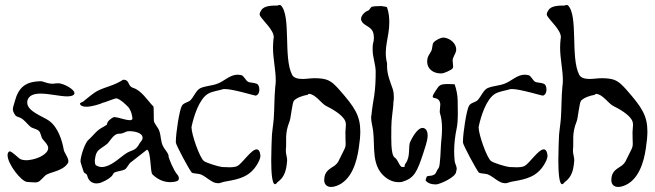

<svg xmlns="http://www.w3.org/2000/svg" viewBox="-20 -723 2596 761"><path d="M145 -401C81 -401 53 -377 38 -319C35 -306 31 -299 31 -291C31 -284 33 -277 41 -266C45 -260 56 -259 63 -255C77 -247 87 -233 99 -222C107 -214 124 -213 133 -205C142 -198 142 -182 148 -173C155 -163 171 -150 171 -136C171 -113 131 -93 97 -89C93 -88 88 -88 84 -88C73 -88 64 -90 58 -94C53 -97 27 -123 19 -123H17C12 -120 10 -114 10 -108C10 -73 64 -4 87 -2C102 -1 111 0 118 0C135 0 137 -5 158 -26C173 -42 229 -42 250 -78C251 -80 251 -82 251 -85C251 -98 235 -118 233 -128C226 -168 210 -218 175 -244C152 -261 88 -281 88 -316V-322C93 -345 114 -352 141 -352C175 -352 218 -341 246 -341C258 -341 268 -343 273 -348C275 -350 275 -352 275 -354C275 -370 230 -393 211 -393C203 -393 196 -392 190 -391H189C174 -391 161 -396 145 -401Z M362 4C367 4 372 3 377 2C393 -4 411 -13 423 -25C426 -28 430 -37 433 -39C445 -45 462 -45 474 -51C484 -56 491 -76 499 -80C501 -81 562 -130 563 -130C579 -122 575 -41 584 -32C602 -14 627 -1 654 -1C663 -1 672 -2 681 -5C691 -8 692 -21 682 -32C668 -48 648 -97 648 -104V-107C644 -121 633 -130 627 -142C616 -162 619 -184 611 -205C606 -219 594 -229 590 -243C589 -249 590 -300 588 -301C563 -326 542 -364 507 -375C484 -383 496 -407 468 -407C433 -384 399 -379 369 -364C350 -355 327 -334 309 -320C306 -318 297 -316 297 -312V-311C300 -303 310 -300 322 -300C345 -300 378 -311 386 -315C387 -316 387 -316 388 -316C395 -316 437 -335 443 -333C460 -327 474 -313 489 -298C492 -295 500 -280 501 -274C502 -272 505 -256 505 -254C505 -233 442 -264 429 -258C421 -254 404 -242 404 -230C404 -227 379 -215 373 -210C359 -200 344 -180 329 -167C318 -158 299 -105 299 -83C299 -80 311 -43 312 -41C316 -34 323 -37 326 -26C330 -8 344 4 362 4ZM383 -61C376 -61 369 -63 362 -67C357 -69 356 -77 356 -83V-89C361 -131 372 -127 405 -153C416 -163 430 -193 451 -193C474 -193 473 -203 493 -203C516 -203 542 -196 545 -180V-176C545 -168 538 -162 534 -156C515 -120 504 -133 474 -111C452 -96 418 -61 383 -61Z M842 3H849C858 1 867 -3 876 -4C929 -13 970 -23 999 -71C1004 -80 1012 -93 1012 -105V-108C1010 -125 1004 -131 997 -131C976 -131 940 -75 921 -65C913 -61 901 -60 889 -60C879 -60 869 -61 861 -61C848 -62 798 -77 788 -85C772 -97 739 -189 739 -219C739 -220 740 -222 740 -224C748 -261 769 -330 804 -351C820 -361 847 -364 866 -370H873C904 -370 991 -343 994 -344C1004 -347 1008 -357 1008 -368C1008 -380 1003 -392 993 -392C991 -395 969 -395 963 -399C954 -404 946 -423 937 -425C931 -426 927 -427 922 -427C891 -427 869 -401 841 -391C820 -383 797 -383 775 -374C758 -366 750 -343 737 -328C727 -316 710 -318 701 -304C691 -287 677 -195 677 -163V-158C677 -149 730 -50 740 -39C745 -35 767 -35 775 -32C798 -23 820 3 842 3Z M1180 -410C1160 -410 1145 -414 1138 -426C1102 -495 1135 -660 1093 -702C1092 -703 1090 -703 1087 -703H1084C1082 -703 1081 -700 1080 -701C1059 -701 1027 -701 1016 -683C1016 -682 1005 -670 1011 -660C1023 -640 1065 -604 1065 -576C1065 -574 1065 -571 1064 -569C1063 -557 1062 -546 1062 -535C1062 -490 1073 -447 1073 -403C1073 -395 1072 -387 1071 -379C1067 -337 1068 -295 1065 -253C1063 -225 1057 -197 1057 -169C1057 -163 1055 -127 1055 -88C1055 -42 1058 7 1070 7H1071C1075 6 1077 2 1080 -1C1108 -21 1115 -48 1118 -86V-89C1118 -101 1113 -112 1113 -124V-129C1117 -165 1107 -191 1128 -243C1133 -256 1138 -315 1145 -324C1156 -336 1183 -345 1199 -347C1201 -348 1202 -351 1204 -351C1229 -351 1254 -313 1271 -304C1295 -292 1337 -269 1348 -244C1350 -240 1351 -234 1351 -229C1351 -218 1349 -207 1349 -199C1349 -174 1350 -161 1350 -153C1350 -137 1346 -134 1321 -83C1317 -76 1312 -71 1307 -67C1289 -54 1265 -46 1265 -9C1265 7 1275 18 1292 18C1298 18 1305 17 1313 14C1373 -7 1394 -80 1402 -136C1406 -162 1408 -183 1408 -202C1408 -265 1385 -299 1326 -366C1311 -383 1295 -401 1272 -408C1258 -412 1242 -413 1226 -413C1211 -413 1194 -410 1180 -410Z M1439 -681C1428 -678 1411 -662 1411 -648C1411 -646 1411 -644 1412 -642C1420 -621 1448 -620 1458 -597C1461 -589 1462 -581 1462 -573C1462 -555 1457 -553 1457 -536V-525C1457 -496 1469 -467 1469 -439C1469 -407 1468 -375 1463 -342C1461 -330 1455 -297 1452 -265C1451 -262 1451 -260 1451 -257C1451 -239 1457 -221 1459 -203C1467 -138 1450 -62 1512 -17C1526 -7 1542 -1 1559 -1C1565 -1 1571 -1 1576 -3C1621 -17 1633 -40 1658 -117C1662 -132 1675 -163 1675 -186C1675 -196 1673 -204 1668 -210C1664 -214 1659 -216 1655 -216C1633 -216 1611 -172 1607 -163C1596 -144 1609 -105 1588 -76C1578 -62 1591 -61 1575 -61C1563 -61 1559 -89 1544 -99C1528 -110 1531 -181 1531 -202V-219C1531 -251 1539 -298 1539 -310C1539 -324 1541 -321 1541 -337C1541 -348 1540 -359 1537 -369C1526 -401 1514 -428 1514 -462C1514 -466 1515 -469 1514 -473C1499 -533 1523 -574 1523 -634C1523 -654 1521 -674 1514 -694C1513 -696 1500 -698 1491 -699C1474 -699 1459 -698 1454 -696C1448 -694 1445 -683 1439 -681Z M1782 -389C1772 -389 1763 -390 1755 -390C1732 -390 1722 -387 1714 -374C1700 -354 1695 -345 1695 -340C1695 -329 1720 -342 1725 -312V-307C1725 -299 1723 -290 1723 -282C1723 -279 1723 -276 1724 -274C1730 -255 1732 -234 1732 -214C1732 -193 1730 -173 1728 -153C1727 -138 1725 -66 1719 -58C1706 -41 1711 -32 1691 -27C1685 -26 1671 -26 1671 -22C1669 -16 1666 -8 1667 -8C1675 4 1692 8 1708 8H1709C1724 7 1788 -21 1788 -43V-44C1795 -59 1783 -72 1782 -86C1781 -98 1780 -110 1780 -123C1780 -154 1784 -186 1790 -214C1797 -250 1794 -287 1794 -324C1794 -345 1789 -369 1782 -389ZM1737 -574C1726 -574 1705 -563 1698 -554C1693 -547 1694 -531 1690 -522C1685 -512 1678 -504 1675 -494C1674 -489 1673 -483 1673 -479C1673 -450 1697 -432 1727 -432H1730C1739 -432 1767 -444 1774 -452C1775 -454 1776 -456 1776 -460C1776 -468 1774 -477 1774 -482C1774 -497 1786 -509 1788 -523V-527C1788 -530 1788 -533 1787 -536C1782 -558 1756 -574 1737 -574Z M1980 3H1987C1996 1 2005 -3 2014 -4C2067 -13 2108 -23 2137 -71C2142 -80 2150 -93 2150 -105V-108C2148 -125 2142 -131 2135 -131C2114 -131 2078 -75 2059 -65C2051 -61 2039 -60 2027 -60C2017 -60 2007 -61 1999 -61C1986 -62 1936 -77 1926 -85C1910 -97 1877 -189 1877 -219C1877 -220 1878 -222 1878 -224C1886 -261 1907 -330 1942 -351C1958 -361 1985 -364 2004 -370H2011C2042 -370 2129 -343 2132 -344C2142 -347 2146 -357 2146 -368C2146 -380 2141 -392 2131 -392C2129 -395 2107 -395 2101 -399C2092 -404 2084 -423 2075 -425C2069 -426 2065 -427 2060 -427C2029 -427 2007 -401 1979 -391C1958 -383 1935 -383 1913 -374C1896 -366 1888 -343 1875 -328C1865 -316 1848 -318 1839 -304C1829 -287 1815 -195 1815 -163V-158C1815 -149 1868 -50 1878 -39C1883 -35 1905 -35 1913 -32C1936 -23 1958 3 1980 3Z M2318 -410C2298 -410 2283 -414 2276 -426C2240 -495 2273 -660 2231 -702C2230 -703 2228 -703 2225 -703H2222C2220 -703 2219 -700 2218 -701C2197 -701 2165 -701 2154 -683C2154 -682 2143 -670 2149 -660C2161 -640 2203 -604 2203 -576C2203 -574 2203 -571 2202 -569C2201 -557 2200 -546 2200 -535C2200 -490 2211 -447 2211 -403C2211 -395 2210 -387 2209 -379C2205 -337 2206 -295 2203 -253C2201 -225 2195 -197 2195 -169C2195 -163 2193 -127 2193 -88C2193 -42 2196 7 2208 7H2209C2213 6 2215 2 2218 -1C2246 -21 2253 -48 2256 -86V-89C2256 -101 2251 -112 2251 -124V-129C2255 -165 2245 -191 2266 -243C2271 -256 2276 -315 2283 -324C2294 -336 2321 -345 2337 -347C2339 -348 2340 -351 2342 -351C2367 -351 2392 -313 2409 -304C2433 -292 2475 -269 2486 -244C2488 -240 2489 -234 2489 -229C2489 -218 2487 -207 2487 -199C2487 -174 2488 -161 2488 -153C2488 -137 2484 -134 2459 -83C2455 -76 2450 -71 2445 -67C2427 -54 2403 -46 2403 -9C2403 7 2413 18 2430 18C2436 18 2443 17 2451 14C2511 -7 2532 -80 2540 -136C2544 -162 2546 -183 2546 -202C2546 -265 2523 -299 2464 -366C2449 -383 2433 -401 2410 -408C2396 -412 2380 -413 2364 -413C2349 -413 2332 -410 2318 -410Z"/></svg>

Font: Ancial
Style: Regular
Weight: 400
Designer: Daytona Mess (Anne-Dauphine Borione)
Foundry: Daytona Mess (Anne-Dauphine Borione)
Version: Version 1.000;Glyphs 3.2 (3192)